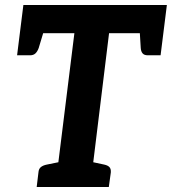

<svg xmlns="http://www.w3.org/2000/svg" viewBox="-20 -744 684 764"><path d="M200 0 276 -612H59L73 -724H644L630 -612H414L339 0ZM126 0 133 -58Q134 -72 142.5 -79Q151 -86 166 -89L225 -101V0ZM314 0 339 -101 395 -89Q409 -86 415.5 -79Q422 -72 421 -58L413 0ZM535 -636 630 -612 619 -524H568Q554 -524 547.5 -531.5Q541 -539 540 -553ZM159 -636 134 -553Q129 -539 121 -531.5Q113 -524 100 -524H48L59 -612Z"/></svg>

Font: Aleo
Style: Bold Italic
Weight: 700
Italic angle: -7°
Version: Version 2.001;gftools[0.9.29]